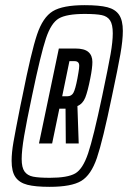

<svg xmlns="http://www.w3.org/2000/svg" viewBox="-20 -716 496 744"><path d="M25 -93Q25 -124 32 -164.5Q39 -205 59 -306L67 -344Q101 -515 123.5 -582Q146 -649 184.5 -672.5Q223 -696 308 -696Q365 -696 396 -688Q427 -680 441.5 -658.5Q456 -637 456 -596Q456 -560 446.5 -506Q437 -452 414 -344Q378 -170 355.5 -104Q333 -38 295 -15Q257 8 172 8Q117 8 86 0Q55 -8 40 -29.5Q25 -51 25 -93ZM376 -344Q400 -458 408.5 -506.5Q417 -555 417 -587Q417 -621 406.5 -637Q396 -653 374 -657.5Q352 -662 308 -662Q238 -662 208 -644.5Q178 -627 158 -567Q138 -507 104 -344Q83 -245 73.5 -189Q64 -133 64 -100Q64 -67 75 -51.5Q86 -36 108 -31.5Q130 -27 173 -27Q242 -27 271.5 -44Q301 -61 321.5 -122Q342 -183 376 -344ZM208 -528H272Q307 -528 322.5 -514.5Q338 -501 338 -476Q338 -453 330 -413Q320 -362 310.5 -338Q301 -314 280 -305L285 -160H235L234 -295H210L182 -160H131ZM280 -412Q281 -418 284 -435Q287 -452 287 -461Q287 -479 269 -479H249L221 -343H241Q257 -343 264.5 -356.5Q272 -370 280 -412Z"/></svg>

Font: Saira Ultra Condensed SemiBold
Style: Italic
Weight: 600
Width: 1
Italic angle: -12°
Designer: Hector Gatti with collaboration of the Omnibus-Type team
Foundry: Omnibus-Type
Version: Version 1.001; ttfautohint (v1.8)